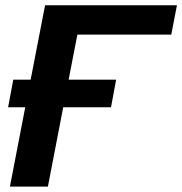

<svg xmlns="http://www.w3.org/2000/svg" viewBox="-20 -708 691 728"><path d="M219.7 -301.3 161.6 -0.5H17.6L75.7 -301.3H10.7L30.3 -405.8H96.2L150.9 -688H650.9L629.4 -576.7H273.4L240.2 -405.8H420.4L400.9 -301.3Z"/></svg>

Font: Arimo
Style: Bold Italic
Weight: 700
Italic angle: -12°
Designer: Steve Matteson
Foundry: Monotype Imaging Inc.
Version: Version 1.33